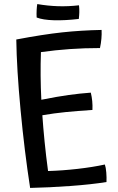

<svg xmlns="http://www.w3.org/2000/svg" viewBox="-20 -882 581 943"><path d="M503 12Q429 24 325.5 31.5Q222 39 128 41Q100 -140 81 -342Q62 -544 60 -688Q192 -713 285 -723Q378 -733 479 -735Q480 -714 478 -691.5Q476 -669 471 -646Q395 -646 323.5 -641Q252 -636 181 -626Q179 -569 179.5 -510.5Q180 -452 183 -392Q263 -408 317.5 -415.5Q372 -423 426 -427Q431 -406 433 -385.5Q435 -365 434 -342Q358 -337 302.5 -331.5Q247 -326 188 -316Q192 -257 199 -186.5Q206 -116 216 -42Q286 -44 360.5 -52.5Q435 -61 495 -74Q500 -60 502 -35Q504 -10 503 12ZM367 -789Q300 -781 245.5 -782.5Q191 -784 160 -796Q159 -814 160 -832.5Q161 -851 163 -862Q216 -853 266 -851.5Q316 -850 368 -856Q370 -838 369.5 -821.5Q369 -805 367 -789Z"/></svg>

Font: Atma Medium
Style: Regular
Weight: 500
Designer: Gregori Vincens, Jeremie Hornus, Riccardo Olocco, Yoann Minet.
Foundry: black foundry
Version: Version 1.101;PS 1.100;hotconv 1.0.86;makeotf.lib2.5.63406